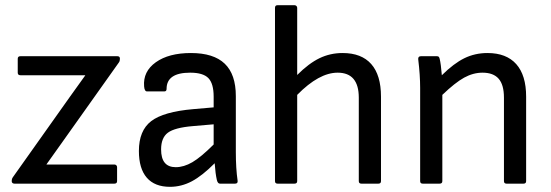

<svg xmlns="http://www.w3.org/2000/svg" viewBox="-20 -703 2109 735"><path d="M35.2 0Q30.8 0 27.8 -2.4Q24.9 -4.9 24.9 -8.8V-11.2Q24.9 -18.6 28.8 -23.9L248 -333Q293.5 -396.5 306.2 -414.1V-415H58.1Q47.9 -415 47.9 -424.8V-478Q47.9 -487.8 58.1 -487.8H429.2Q439 -487.8 439 -479V-477.1Q439 -469.2 435.1 -463.9L222.2 -164.1Q172.4 -93.3 158.2 -74.2V-73.2H418Q422.4 -73.2 425.3 -70.3Q428.2 -67.4 428.2 -63V-9.8Q428.2 0 418 0Z M630.9 12.2Q572.3 12.2 542 -22.7Q511.7 -57.6 511.7 -125Q511.7 -203.1 558.8 -239.3Q606 -275.4 719.7 -285.2L797.9 -292V-333Q797.9 -383.3 777.6 -404.1Q757.3 -424.8 708 -424.8Q617.7 -424.8 617.7 -362.8Q617.7 -353 608.9 -353H543Q533.2 -353 531.7 -372.1Q526.9 -429.2 576.4 -464.6Q626 -500 710.9 -500Q797.9 -500 840.3 -459.2Q882.8 -418.5 882.8 -335V-121.1Q882.8 -58.1 889.6 -11.2Q891.1 0 879.9 0H821.8Q813.5 0 810.1 -14.2Q804.7 -37.6 801.8 -78.1Q754.4 -30.3 714.4 -9Q674.3 12.2 630.9 12.2ZM596.7 -130.9Q596.7 -63 652.8 -63Q683.6 -63 716.3 -82Q749 -101.1 797.9 -149.9V-227.1L717.8 -220.2Q648.9 -214.4 622.8 -195.1Q596.7 -175.8 596.7 -130.9Z M1042.5 0Q1032.7 0 1032.7 -9.8V-672.9Q1032.7 -683.1 1042.5 -683.1H1107.4Q1111.8 -683.1 1114.7 -680.2Q1117.7 -677.2 1117.7 -672.9V-416Q1162.1 -460.4 1203.1 -480.2Q1244.1 -500 1291.5 -500Q1363.8 -500 1401.1 -457.8Q1438.5 -415.5 1438.5 -333V-9.8Q1438.5 0 1428.7 0H1363.3Q1353.5 0 1353.5 -9.8V-329.1Q1353.5 -424.8 1272.5 -424.8Q1201.2 -424.8 1117.7 -339.8V-9.8Q1117.7 0 1107.4 0Z M1598.1 0Q1588.4 0 1588.4 -9.8V-366.2Q1588.4 -415 1581.1 -475.1Q1579.6 -487.8 1591.3 -487.8H1652.3Q1657.2 -487.8 1659.4 -485.8Q1661.6 -483.9 1663.1 -478Q1668 -458 1671.4 -415Q1717.3 -460.4 1757.8 -480.2Q1798.3 -500 1846.2 -500Q1918.5 -500 1956.3 -457.5Q1994.1 -415 1994.1 -333V-9.8Q1994.1 0 1984.4 0H1918.9Q1909.2 0 1909.2 -9.8V-329.1Q1909.2 -378.4 1888.9 -401.6Q1868.7 -424.8 1827.1 -424.8Q1791.5 -424.8 1756.8 -405.8Q1722.2 -386.7 1673.3 -339.8V-9.8Q1673.3 0 1663.1 0Z"/></svg>

Font: Sofia Sans
Style: Regular
Weight: 400
Designer: Botio Nikoltchev, Ani Petrova
Foundry: lettersoup
Version: Version 4.100